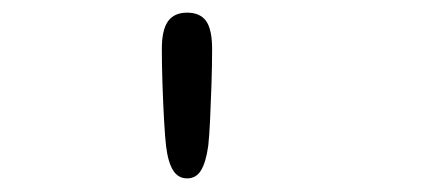

<svg xmlns="http://www.w3.org/2000/svg" viewBox="-20 -686 659 296"><path d="M268.5 -411Q254.5 -411 246.8 -423.5Q239 -436 236 -461Q234.5 -473.5 233 -499.5Q231.5 -525.5 230.5 -555.8Q229.5 -586 229.5 -610.5Q229.5 -640 239 -653.2Q248.5 -666.5 268.5 -666.5Q288.5 -666.5 297.8 -653.5Q307 -640.5 307 -610.5Q307 -585 306 -555Q305 -525 303.8 -499.2Q302.5 -473.5 301 -461Q297.5 -436 290 -423.5Q282.5 -411 268.5 -411Z"/></svg>

Font: Sono Monospace
Style: Regular
Weight: 400
Designer: Tyler Finck
Foundry: Tyler Finck
Version: Version 2.112